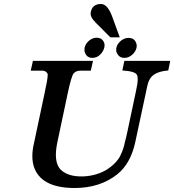

<svg xmlns="http://www.w3.org/2000/svg" viewBox="-20 -932 873 962"><path d="M457 -821H458Q434 -843 434 -864Q434 -868 435 -872Q443 -912 486 -912Q518 -912 541 -852L580 -745H533ZM464 -743Q484 -743 494 -731Q504 -719 504 -706Q504 -701 503 -695Q498 -674 481.5 -658Q465 -642 443 -642Q423 -642 413 -655Q403 -668 403 -682Q403 -688 404 -694Q409 -714 426.5 -728.5Q444 -743 464 -743ZM624 -742Q646 -742 655.5 -729Q665 -716 665 -702Q665 -697 664 -692Q659 -672 641.5 -657Q624 -642 604 -642Q583 -642 572.5 -655.5Q562 -669 562 -682Q562 -687 563 -693Q568 -713 585.5 -727.5Q603 -742 624 -742ZM833 -627 823 -579Q775 -575 750.5 -557.5Q726 -540 718 -501L658 -221Q635 -113 568 -59Q481 10 354 10Q197 10 155 -83Q142 -112 142 -150Q142 -181 151 -218L203 -463Q219 -536 219 -556Q219 -559 219 -561Q216 -567 212 -571Q208 -575 200 -577Q197 -578 187 -578H134L145 -627H446L435 -578H409Q375 -578 372 -577Q358 -574 350 -565V-566Q337 -550 319 -463L268 -222Q260 -185 260 -156Q260 -100 291 -76Q325 -48 388 -48Q419 -48 450 -55.5Q481 -63 508 -78Q535 -94 554.5 -113.5Q574 -133 585 -156L584 -155Q599 -184 606 -221Q608 -227 611.5 -242Q615 -257 618 -271L661 -474Q670 -513 670 -535Q670 -550 666 -557Q657 -575 593 -579L603 -627Z"/></svg>

Font: New Athena Unicode
Style: Bold Italic
Weight: 700
Designer: J. Rusten 1997; rev. by R. Hancock 2001, 2002, rev. by D. Mastronarde 2002-2021
Foundry: Society for Classical Studies (formerly American Philological Association)
Version: Version 5.008